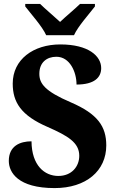

<svg xmlns="http://www.w3.org/2000/svg" viewBox="-20 -951 598 981"><path d="M216 -771H358C378 -816 436 -880 465 -918V-931H389C366 -908 315 -866 287 -839C258 -866 208 -908 185 -931H109V-918C138 -880 196 -816 216 -771ZM259 10C420 10 523 -78 523 -208C523 -305 479 -369 342 -428C209 -485 181 -524 181 -574C181 -632 219 -661 268 -661C337 -661 371 -583 371 -519C462 -519 497 -555 497 -603C497 -664 433 -724 288 -724C150 -724 45 -647 45 -524C45 -429 87 -361 224 -302C326 -257 385 -223 385 -155C385 -100 346 -52 278 -52C208 -52 142 -105 141 -229C82 -229 25 -205 25 -129C25 -70 72 10 259 10Z"/></svg>

Font: Noto Serif Tamil SemiCondensed ExtraBold
Style: Regular
Weight: 800
Width: 4
Designer: Indian Type Foundry, Tom Grace, and the Monotype Design Team
Foundry: Monotype Imaging Inc.
Version: Version 2.004